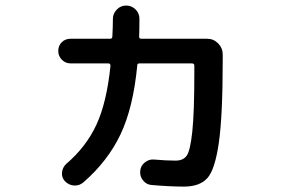

<svg xmlns="http://www.w3.org/2000/svg" viewBox="-20 -652 1040 700"><path d="M237.3 -420.9Q218.8 -420.9 205.6 -434.1Q192.4 -447.3 192.4 -466.3Q192.4 -485.4 205.1 -498Q217.8 -510.7 237.3 -510.7H380.9Q389.6 -510.7 389.6 -518.6Q391.6 -558.6 391.6 -583Q391.6 -602.5 405.8 -617.2Q419.9 -631.8 439.9 -631.8Q460 -631.8 474.1 -617.7Q488.3 -603.5 488.3 -584Q488.3 -540 487.3 -518.6Q487.3 -510.7 495.1 -510.7H735.4Q758.8 -510.7 775.4 -493.7Q792 -476.6 792 -454.1V-433.6Q792 -229.5 777.8 -131.3Q763.7 -33.2 735.8 -2.4Q708 28.3 650.4 28.3Q600.6 28.3 533.2 22.5Q514.6 21.5 502 6.3Q489.3 -8.8 491.2 -28.3Q492.2 -46.9 507.8 -59.6Q523.4 -72.3 542 -70.3Q586.9 -66.4 620.1 -66.4Q648.4 -66.4 661.1 -85Q673.8 -103.5 681.2 -173.3Q688.5 -243.2 688.5 -385.7V-413.1Q688.5 -420.9 678.7 -420.9H489.3Q480.5 -420.9 480.5 -414.1Q465.8 -259.8 419.4 -162.1Q373 -64.5 284.2 12.7Q269.5 25.4 250.5 24.4Q231.4 23.4 216.8 8.8Q204.1 -4.9 206.1 -23.4Q208 -42 221.7 -54.7Q293.9 -116.2 331.5 -197.3Q369.1 -278.3 382.8 -412.1Q382.8 -420.9 375 -420.9Z"/></svg>

Font: Rounded Mgen+ 1m medium
Style: Regular
Weight: 500
Designer: [Source Han Sans]
Ryoko NISHIZUKA  (kana & ideographs); Paul D. Hunt (Latin, Greek & Cyrillic); Wenlong ZHANG  (bopomofo
Version: Version 1.059.20150602